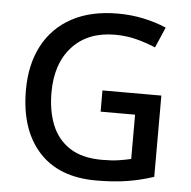

<svg xmlns="http://www.w3.org/2000/svg" viewBox="-52 -776 832 838"><g transform="rotate(5 363.5 -357.0)"><path d="M393 -384H651V-28Q594 -9 534.5 0.5Q475 10 399 10Q235 10 147.5 -87.5Q60 -185 60 -357Q60 -469 103.5 -551.5Q147 -634 230 -679Q313 -724 431 -724Q490 -724 544 -712.5Q598 -701 644 -681L605 -591Q568 -607 522.5 -619Q477 -631 427 -631Q308 -631 240 -557Q172 -483 172 -356Q172 -275 197 -213.5Q222 -152 276 -117Q330 -82 417 -82Q460 -82 489.5 -86.5Q519 -91 544 -97V-291H393Z"/></g></svg>

Font: Noto Sans Gurmukhi UI Medium
Style: Regular
Weight: 500
Designer: Jelle Bosma - Monotype Design Team
Foundry: Monotype Imaging Inc.
Version: Version 2.004; ttfautohint (v1.8.4.7-5d5b)